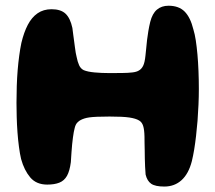

<svg xmlns="http://www.w3.org/2000/svg" viewBox="-20 -652 770 687"><path d="M568 15.5Q535.5 15.5 521 5.5Q506.5 -4.5 501 -27.5Q500 -40.5 499.2 -55Q498.5 -69.5 498.2 -84.5Q498 -99.5 497.8 -114Q497.5 -128.5 497.2 -141Q497 -153.5 497 -163Q496.5 -188 492.2 -201.5Q488 -215 477.5 -221Q466 -228 443.2 -231.5Q420.5 -235 372 -235Q345.5 -235 328.2 -234.2Q311 -233.5 300.2 -232Q289.5 -230.5 282.5 -228.2Q275.5 -226 269.5 -223Q263 -220 256.8 -213.5Q250.5 -207 247.5 -195Q245.5 -188.5 244 -179.5Q242.5 -170.5 241 -160Q239.5 -149.5 238.2 -136.2Q237 -123 235.8 -107Q234.5 -91 233.5 -72Q229.5 -40.5 219.8 -23Q210 -5.5 192.5 1.5Q175 8.5 149 8.5Q110 8.5 88.2 -17.2Q66.5 -43 55.5 -83Q51 -102 47.8 -126.8Q44.5 -151.5 42.5 -179Q40.5 -206.5 39.8 -233.2Q39 -260 39 -283.5Q39 -315 40 -344.5Q41 -374 43.2 -401.2Q45.5 -428.5 48.8 -452.8Q52 -477 56.5 -498.5Q65.5 -536.5 79.5 -563.2Q93.5 -590 114.5 -604.5Q135.5 -619 164.5 -619Q197.5 -619 214.5 -603Q231.5 -587 239 -552Q240.5 -540.5 242 -528.5Q243.5 -516.5 245.2 -504.8Q247 -493 248.2 -482.2Q249.5 -471.5 251 -463Q252.5 -454.5 254 -449Q257.5 -431 263 -418.8Q268.5 -406.5 279.5 -401Q294 -395 318.8 -392.8Q343.5 -390.5 371.5 -390.5Q396.5 -390.5 417.2 -390.8Q438 -391 453.2 -392.8Q468.5 -394.5 476.5 -399.5Q486 -404.5 492 -416.2Q498 -428 500.5 -453.5Q502 -465.5 503.2 -479.5Q504.5 -493.5 506.2 -509Q508 -524.5 510.8 -540.8Q513.5 -557 517.5 -573.5Q525 -603.5 541.5 -617.5Q558 -631.5 583 -631.5Q620 -631.5 640.8 -610.5Q661.5 -589.5 672 -546.5Q677 -530.5 680.5 -507.8Q684 -485 686.5 -457Q689 -429 690.2 -397.8Q691.5 -366.5 691.5 -333.5Q691.5 -306 690.2 -277Q689 -248 686.8 -219.8Q684.5 -191.5 681.5 -165.5Q678.5 -139.5 674.8 -116.8Q671 -94 666.5 -75.5Q655 -30.5 629.8 -7.5Q604.5 15.5 568 15.5Z"/></svg>

Font: Gluten SemiBold
Style: Regular
Weight: 600
Designer: Tyler Finck
Foundry: Etcetera Type Company
Version: Version 1.300